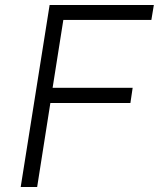

<svg xmlns="http://www.w3.org/2000/svg" viewBox="-20 -750 640 770"><path d="M63 0H129L182 -337H503L512 -398H191L234 -670H587L597 -730H179Z"/></svg>

Font: JetBrains Mono ExtraLight
Style: Italic
Weight: 240
Italic angle: -9°
Monospace: yes
Designer: Philipp Nurullin, Konstantin Bulenkov
Foundry: JetBrains
Version: Version 2.305